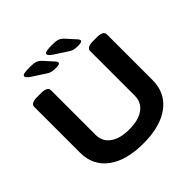

<svg xmlns="http://www.w3.org/2000/svg" viewBox="-220 -1064 1261 1261"><g transform="rotate(-45 410.0 -433.5)"><path d="M410 8Q251 8 162 -59Q73 -126 73 -244V-669Q73 -702 133 -702H168Q228 -702 228 -669V-254Q228 -193 276 -158Q324 -123 410 -123Q496 -123 544 -158Q592 -193 592 -254V-669Q592 -702 652 -702H687Q747 -702 747 -669V-244Q747 -126 658 -59Q569 8 410 8ZM354 -749Q329 -749 314.5 -753Q300 -757 284 -768L198 -824Q168 -844 168 -857Q168 -868 186 -871.5Q204 -875 239 -875Q274 -875 291.5 -868.5Q309 -862 325 -845L379 -785Q387 -777 389.5 -771.5Q392 -766 392 -762Q392 -749 354 -749ZM560 -749Q535 -749 520.5 -753Q506 -757 490 -768L404 -824Q374 -844 374 -857Q374 -868 392 -871.5Q410 -875 445 -875Q480 -875 497.5 -868.5Q515 -862 531 -845L585 -785Q593 -777 595.5 -771.5Q598 -766 598 -762Q598 -749 560 -749Z"/></g></svg>

Font: Asap Expanded
Style: Bold
Weight: 700
Width: 7
Designer: Pablo Cosgaya
Foundry: Omnibus-Type
Version: Version 3.001; ttfautohint (v1.8.4.7-5d5b)